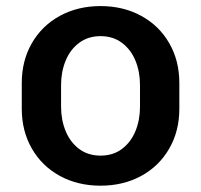

<svg xmlns="http://www.w3.org/2000/svg" viewBox="-20 -585 649 620"><path d="M50.3 -233.9V-316.9Q50.3 -389.2 83 -445.8Q115.7 -502.4 173.6 -533.9Q231.4 -565.4 304.7 -565.4Q377.9 -565.4 435.8 -533.9Q493.7 -502.4 526.4 -445.8Q559.1 -389.2 559.1 -316.9V-233.9Q559.1 -161.6 526.4 -105Q493.7 -48.3 435.8 -16.8Q377.9 14.6 304.7 14.6Q231.4 14.6 173.6 -16.8Q115.7 -48.3 83 -105Q50.3 -161.6 50.3 -233.9ZM432.1 -240.2V-310.5Q432.1 -353 417.5 -388.9Q402.8 -424.8 374 -446.5Q345.2 -468.3 304.7 -468.3Q264.2 -468.3 235.4 -446.5Q206.5 -424.8 191.9 -388.9Q177.2 -353 177.2 -310.5V-240.2Q177.2 -197.8 191.9 -161.9Q206.5 -126 235.4 -104.2Q264.2 -82.5 304.7 -82.5Q345.2 -82.5 374 -104.2Q402.8 -126 417.5 -161.9Q432.1 -197.8 432.1 -240.2Z"/></svg>

Font: Lycee Sans SemiBold
Style: Regular
Weight: 600
Designer: Justin Alvin
Foundry: Alkove Design
Version: Version 1.030